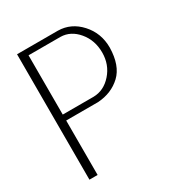

<svg xmlns="http://www.w3.org/2000/svg" viewBox="-162 -785 835 895"><g transform="rotate(-30 255.5 -337.5)"><path d="M60 -675H62H104H280Q350 -674 400 -619Q450 -564 450 -486Q448 -390 399 -344Q350 -298 276 -293H104V0H60ZM104 -644V-325H270Q326 -326 367 -372.5Q408 -419 408 -484Q408 -550 369 -596.5Q330 -643 276 -644Z"/></g></svg>

Font: HiLo-Deco
Style: Deco
Weight: 500
Version: Version 001.000